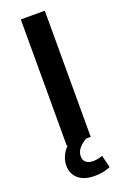

<svg xmlns="http://www.w3.org/2000/svg" viewBox="-171 -757 653 1008"><g transform="rotate(-20 155.5 -252.5)"><path d="M89 0V-705H223V0ZM173 200Q116 200 83.5 172.5Q51 145 51 98Q51 55 80 16.5Q109 -22 155 -43L198 0Q183 8 169 20Q155 32 147 46.5Q139 61 139 78Q139 102 154 113Q169 124 191 124Q205 124 218 121.5Q231 119 245 114L262 183Q241 192 220 196Q199 200 173 200Z"/></g></svg>

Font: Nunito Sans 9pt
Style: Bold
Weight: 700
Version: Version 3.101;gftools[0.9.27]